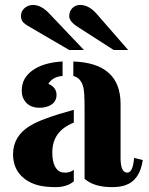

<svg xmlns="http://www.w3.org/2000/svg" viewBox="-20 -749 603 776"><path d="M433.1 7.3Q359.4 7.3 321.8 -26.4V-316.4Q321.8 -378.9 316.4 -397.5Q306.6 -434.6 276.4 -441.9V-500.5Q467.3 -493.7 467.3 -328.6V-109.9Q467.3 -51.3 494.6 -51.3Q517.1 -51.3 522 -110.8L557.1 -102.1Q544.9 -19.5 485.4 0Q463.9 7.3 433.1 7.3ZM278.3 -16.1Q250.5 7.3 205.3 7.3Q160.2 7.3 130.4 -1.2Q100.6 -9.8 79.1 -26.4Q32.7 -62.5 32.7 -125.5Q32.7 -197.8 100.1 -239.7Q148.4 -270 278.3 -305.2V-253.4Q191.4 -219.2 191.4 -133.3Q191.4 -77.1 217.8 -57.6Q227.1 -51.3 244.6 -51.3Q262.2 -51.3 278.3 -62.5ZM175.3 -410.6Q208.5 -395.5 208.5 -365.7Q208.5 -328.1 165 -316.4Q152.8 -313.5 140.6 -313.5Q105 -313.5 86.4 -333.5Q67.9 -353.5 67.9 -381.1Q67.9 -408.7 78.6 -428.5Q89.4 -448.2 110.4 -463.9Q155.8 -496.6 232.9 -500.5V-441.9Q194.3 -439.5 175.3 -410.6ZM439.5 -546.9 295.9 -639.2Q259.8 -662.1 259.8 -683.1Q259.8 -704.1 272.7 -716.6Q285.6 -729 303.7 -729Q338.4 -729 369.1 -694.8L498 -546.9ZM259.8 -546.9 106.9 -636.2Q82 -650.4 76.2 -656.2Q64.9 -667.5 64.9 -682.1Q64.9 -696.8 69.6 -704.6Q74.2 -712.4 81.1 -717.8Q96.2 -729 112.8 -729Q145.5 -729 176.8 -696.8L319.3 -546.9Z"/></svg>

Font: Stardos Stencil
Style: Bold
Weight: 700
Designer: vernon adams
Foundry: vernon adams
Version: Version 1.000